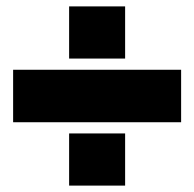

<svg xmlns="http://www.w3.org/2000/svg" viewBox="-20 -650 607 600"><path d="M21 -432H546V-268H21ZM196 -70V-233H371V-70ZM196 -467V-630H371V-467Z"/></svg>

Font: Aoudax Cyrillic
Style: Regular
Weight: 400
Designer: William Zhang
Foundry: William Zhang
Version: Version 1.00 June 4, 2021, initial release